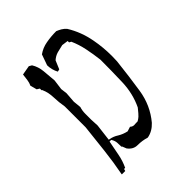

<svg xmlns="http://www.w3.org/2000/svg" viewBox="-200 -789 904 904"><g transform="rotate(-45 251.5 -337.5)"><path d="M76.7 10.3H99.1L102.1 -0.5H109.4Q124 -31.2 130.6 -65.4Q137.2 -99.6 145 -140.1H155.8L157.2 -138.2Q165.5 -124.5 166.5 -111.1Q167.5 -97.7 167.5 -82.5H169.9L178.7 -60.5Q197.8 -34.7 226.1 -34.7Q256.8 -34.7 285.6 -25.9Q320.8 -32.2 348.1 -61.5Q401.4 -125 414.3 -209.2Q427.2 -293.5 437 -382.3Q438 -399.4 438 -417Q438 -474.6 427.7 -528.8Q415 -598.6 379.4 -655.8Q369.1 -667.5 358.2 -673.8Q347.2 -680.2 335 -685.1Q299.8 -685.1 267.6 -679.2Q235.8 -673.8 210 -655.3L190.9 -601.6Q190.9 -587.9 194.8 -572.5Q198.7 -557.1 205.6 -544.9L217.8 -547.9L235.8 -590.3Q252 -604.5 270.5 -609.6Q289.1 -614.7 308.6 -618.7L340.3 -614.3V-605L350.1 -599.6Q365.7 -564.9 374 -524.4Q382.3 -483.9 387.2 -442.9V-442.4Q387.2 -368.2 384.8 -294.9Q382.3 -221.7 352.5 -159.7Q332 -133.8 323.7 -126.5Q315.9 -119.6 305.7 -113.8H304.7Q294.9 -113.8 288.8 -113.3Q282.7 -112.8 281.7 -112.8Q271 -112.8 262.2 -121.1L239.3 -113.8Q214.4 -119.1 193.8 -131.8Q175.3 -144 152.8 -147.9L148.4 -148.9L158.7 -233.4L156.7 -273.4V-313.5Q156.7 -334 162.6 -352.1L158.7 -391.6L162.6 -444.3L158.7 -475.6L165.5 -526.4L159.7 -593.3Q156.7 -626 140.6 -651.9L127 -659.7L80.1 -651.4Q78.1 -634.8 75.9 -618.4Q73.7 -602.1 67.4 -589.4L76.2 -556.6L89.4 -548.3V-536.6H91.8Q99.1 -520.5 102.3 -505.1Q105.5 -489.7 106 -472.2Q106.9 -439 112.8 -405.8V-267.1L97.2 -127Q89.4 -58.1 76.7 7.3Z"/></g></svg>

Font: Bakudai
Style: Light
Weight: 300
Version: Version 1.48